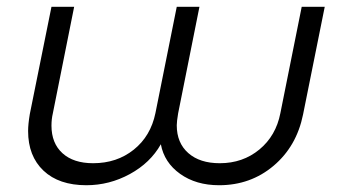

<svg xmlns="http://www.w3.org/2000/svg" viewBox="-20 -544 1005 567"><path d="M875 -206Q856 -112 788 -54.5Q720 3 627 3Q559 3 512 -30.5Q465 -64 455 -118Q424 -63 363.5 -30Q303 3 235 3Q154 3 108.5 -40Q63 -83 63 -157Q63 -177 68 -207L132 -524H199L136 -209Q132 -192 132 -173Q132 -121 164.5 -91.5Q197 -62 255 -62Q325 -62 375 -102Q425 -142 439 -210L502 -524H569L506 -209Q502 -185 502 -174Q502 -122 536 -92Q570 -62 629 -62Q697 -62 746 -102.5Q795 -143 808 -210L871 -524H939Z"/></svg>

Font: TypoPRO Montserrat Alternates
Style: Italic
Weight: 300
Italic angle: -11.3°
Designer: Julieta Ulanovsky
Foundry: Julieta Ulanovsky
Version: Version 6.001